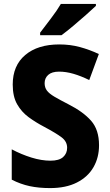

<svg xmlns="http://www.w3.org/2000/svg" viewBox="-20 -951 560 981"><path d="M486 -209Q486 -146 457.5 -96.5Q429 -47 373 -18.5Q317 10 236 10Q178 10 131.5 0Q85 -10 40 -33V-188Q89 -162 140.5 -146Q192 -130 238 -130Q282 -130 302.5 -148.5Q323 -167 323 -196Q323 -228 294.5 -249.5Q266 -271 204 -304Q162 -326 126 -352.5Q90 -379 67.5 -418.5Q45 -458 45 -519Q45 -616 109 -670Q173 -724 283 -724Q339 -724 388.5 -710.5Q438 -697 485 -675L436 -542Q393 -563 355 -574Q317 -585 282 -585Q245 -585 226.5 -568.5Q208 -552 208 -526Q208 -504 219.5 -488.5Q231 -473 258 -457Q285 -441 330 -418Q405 -380 445.5 -334Q486 -288 486 -209ZM470 -921Q451 -903 419.5 -875Q388 -847 354 -818.5Q320 -790 294 -771H185V-784Q210 -817 240.5 -857Q271 -897 291 -931H470Z"/></svg>

Font: Noto Sans Devanagari UI SemiCondensed ExtraBold
Style: Regular
Weight: 800
Width: 4
Designer: Jelle Bosma - Monotype Design Team
Foundry: Monotype Imaging Inc.
Version: Version 2.004; ttfautohint (v1.8.4.7-5d5b)